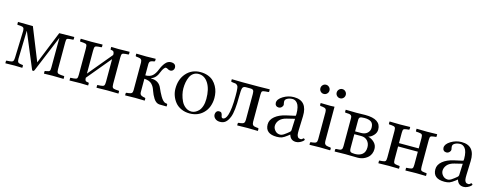

<svg xmlns="http://www.w3.org/2000/svg" viewBox="-24 -1266 4920 1923"><g transform="rotate(15 2436.5 -305.0)"><path d="M43 -431.2 196.8 -429.2 333 -89.8 470.2 -429.2 624 -431.2 626 -429.2V-407.2Q626 -402.3 620.1 -401.9L591.8 -399.9Q564.5 -397.9 558.1 -391.4Q551.8 -384.8 551.8 -356.9V-76.2Q551.8 -49.8 559.6 -40.3Q567.4 -30.8 595.2 -28.8L625 -26.9Q630.9 -26.4 630.9 -21V0L629.9 2Q543 0 513.2 0L428.2 2L426.8 0V-21Q426.8 -25.9 432.1 -26.9L444.8 -28.8Q470.7 -32.7 476.8 -40.8Q482.9 -48.8 482.9 -76.2L483.9 -381.8H482.9L327.1 -5.9Q322.8 3.9 313 3.9Q306.2 3.9 301.8 -5.9L151.9 -365.2H149.9L142.1 -75.2Q142.1 -50.3 149.9 -41Q157.7 -31.2 180.2 -28.8L196.8 -26.9Q203.1 -25.9 203.1 -21V0L201.2 2Q151.9 0 122.1 0L27.8 2L26.9 0V-22Q26.9 -25.9 33.2 -26.9L63 -28.8Q88.9 -30.8 96.9 -39.6Q105 -48.3 106 -75.2L115.2 -356.9Q115.2 -381.8 106.4 -390.1Q97.7 -398.4 76.2 -399.9L46.9 -401.9Q42 -402.3 42 -407.2V-429.2Z M803.7 -429.2 917.5 -431.2 919.4 -429.2V-408.2Q919.4 -402.3 913.6 -401.9L883.8 -399.9Q856 -397.9 849.4 -388.9Q842.8 -379.9 842.8 -348.1V-109.9L1048.8 -357.9Q1048.8 -369.1 1048.1 -375Q1047.4 -380.9 1044.2 -387.5Q1041 -394 1033.4 -397.5Q1025.9 -400.9 1013.7 -401.9Q1008.8 -402.8 1008.8 -407.2V-429.2L1010.7 -431.2Q1055.7 -429.2 1083.5 -429.2L1198.7 -431.2L1199.7 -429.2V-408.2Q1199.7 -402.3 1193.8 -401.9L1163.6 -399.9Q1136.2 -397.9 1129.9 -389.2Q1123.5 -380.4 1123.5 -348.1V-79.1Q1123.5 -50.3 1130.9 -40.5Q1138.2 -30.8 1163.6 -28.8L1193.8 -26.9Q1199.7 -26.4 1199.7 -21V0L1198.7 2Q1118.7 0 1083.5 0Q1053.7 0 973.6 2L971.7 0V-22Q971.7 -26.9 976.6 -26.9L1007.8 -28.8Q1034.7 -30.8 1041.7 -40.8Q1048.8 -50.8 1048.8 -79.1V-314.9L842.8 -66.9V-64.9Q842.8 -44.9 849.4 -36.9Q856 -28.8 879.9 -26.9Q885.7 -26.4 885.7 -21V0L884.8 2Q804.7 0 803.7 0Q772.9 0 692.9 2L691.9 0V-22Q691.9 -26.9 696.8 -26.9L727.5 -28.8Q754.4 -30.8 761 -39.8Q767.6 -48.8 767.6 -77.1V-347.2Q767.6 -379.9 761.2 -388.9Q754.9 -397.9 727.5 -399.9L697.8 -401.9Q691.9 -402.3 691.9 -407.2V-429.2L694.8 -431.2Q760.7 -429.2 803.7 -429.2Z M1268.6 0V-19Q1268.6 -25.4 1276.4 -26.9L1295.4 -28.8Q1320.8 -31.7 1329.1 -40.5Q1337.4 -49.3 1337.4 -70.8V-356Q1337.4 -377.4 1328.1 -387.7Q1318.8 -397.9 1295.4 -399.9L1276.4 -401.9Q1268.6 -403.3 1268.6 -410.2V-429.2L1270.5 -431.2Q1338.4 -429.2 1373.5 -429.2L1468.3 -431.2L1470.2 -429.2V-412.1Q1470.2 -408.2 1467.8 -405Q1465.3 -401.9 1462.4 -401.9Q1436.5 -399.4 1424.3 -391.1Q1412.1 -382.8 1412.1 -357.9V-244.1Q1459 -244.1 1485.4 -267.6Q1511.2 -290.5 1529.3 -336.9Q1545.9 -379.4 1570.3 -408.7Q1594.7 -438 1627.4 -438Q1679.2 -438 1679.2 -393.1Q1679.2 -377.9 1668 -366.5Q1656.7 -355 1641.1 -355Q1625.5 -355 1613.3 -363.8Q1602.5 -371.1 1591.3 -371.1Q1583.5 -371.1 1571.5 -355.5Q1559.6 -339.8 1551.3 -317.9Q1526.4 -248 1476.6 -232.9V-229Q1558.6 -229 1587.4 -158.2Q1595.2 -139.6 1604 -121.8Q1612.8 -104 1625.7 -81.3Q1638.7 -58.6 1653.1 -44.2Q1667.5 -29.8 1680.2 -27.8L1688.5 -26.9Q1699.2 -26.9 1699.2 -18.1V0L1696.3 2L1624.5 1Q1606.9 0.5 1591.1 -10.5Q1575.2 -21.5 1563.2 -40.3Q1551.3 -59.1 1543.2 -76.2Q1535.2 -93.3 1528.3 -112.8Q1520 -136.7 1512.7 -150.4Q1504.4 -165.5 1491.5 -179.2Q1478.5 -192.9 1459 -200Q1439.5 -207 1412.1 -209V-68.8Q1412.1 -57.1 1416.7 -48.8Q1421.4 -40.5 1430.4 -36.4Q1439.5 -32.2 1446.5 -30.3Q1453.6 -28.3 1464.4 -26.9Q1472.2 -24.9 1472.2 -19V0L1470.2 2Q1412.6 0 1373.5 0L1270.5 2Z M1737.8 -194.8Q1737.8 -290.5 1790.5 -352.1Q1847.7 -418.9 1939.9 -418.9Q1981.9 -418.9 2016.6 -406Q2051.3 -393.1 2073.5 -371.8Q2095.7 -350.6 2111.1 -322.3Q2126.5 -293.9 2133.1 -264.4Q2139.6 -234.9 2139.6 -204.1Q2139.6 -158.2 2124.5 -116.2Q2108.9 -74.2 2077.6 -43.9Q2022.5 9.8 1938 9.8Q1889.6 9.8 1850.3 -8.3Q1811 -26.4 1787.1 -56.2Q1763.2 -85.9 1750.5 -121.6Q1737.8 -157.2 1737.8 -194.8ZM1925.8 -396Q1895 -396 1872.3 -380.1Q1849.6 -364.3 1837.4 -337.2Q1825.2 -310.1 1819.6 -280.3Q1814 -250.5 1814 -216.8Q1814 -187 1821.8 -153.6Q1829.6 -120.1 1845.2 -87.9Q1860.8 -55.7 1888.7 -34.4Q1916.5 -13.2 1951.7 -13.2Q1969.7 -13.2 1988.3 -21.7Q2006.8 -30.3 2024.4 -48.1Q2042 -65.9 2053 -98.6Q2064 -131.3 2064 -173.8Q2064 -275.9 2025.9 -335.9Q1987.8 -396 1925.8 -396Z M2183.6 -45.9Q2183.6 -63.5 2193.6 -75.7Q2203.6 -87.9 2220.7 -87.9Q2238.8 -87.9 2245.8 -77.9Q2252.9 -67.9 2255.9 -49.8Q2258.8 -28.8 2273.9 -28.8Q2301.3 -28.8 2317.9 -78.1Q2338.9 -141.1 2338.9 -278.8Q2338.9 -308.6 2338.4 -324.5Q2337.9 -340.3 2335.9 -356.2Q2334 -372.1 2330.6 -378.7Q2327.1 -385.3 2320.1 -391.4Q2313 -397.5 2303.7 -399.4Q2296.4 -400.9 2279.8 -401.9Q2266.6 -402.8 2262.7 -404.8Q2258.8 -406.7 2258.8 -413.1V-429.2L2261.7 -431.2Q2324.7 -429.2 2364.7 -429.2H2538.6L2649.9 -431.2L2652.8 -429.2V-409.2Q2652.8 -401.9 2644.5 -401.9L2616.7 -399.9Q2588.9 -397.9 2582.3 -390.1Q2575.7 -382.3 2575.7 -353V-74.2Q2575.7 -52.2 2585.2 -41.5Q2594.7 -30.8 2618.7 -28.8L2637.7 -26.9Q2645.5 -26.9 2645.5 -19V0L2643.6 2Q2575.7 0 2536.6 0L2432.6 2L2430.7 0V-19Q2430.7 -25.4 2438.5 -26.9L2457.5 -28.8Q2482.9 -31.7 2491.7 -41.7Q2500.5 -51.8 2500.5 -74.2V-341.8Q2500.5 -369.6 2493.2 -379.9Q2485.8 -390.1 2460.4 -390.1H2415.5Q2388.2 -390.1 2381.3 -369.6Q2374.5 -349.1 2374.5 -286.1Q2374.5 -127.9 2350.6 -67.9Q2334 -26.4 2311.5 -7.1Q2289.1 12.2 2253.9 12.2Q2222.2 12.2 2202.9 -4.9Q2183.6 -22 2183.6 -45.9Z M2973.6 -211.9 2891.6 -191.9Q2842.3 -179.7 2819.1 -151.9Q2795.9 -124 2795.9 -91.8Q2795.9 -66.4 2816.2 -43.2Q2836.4 -20 2869.6 -20Q2875 -20 2881.1 -21.5Q2887.2 -22.9 2894.3 -26.6Q2901.4 -30.3 2906.7 -33.4Q2912.1 -36.6 2919.9 -43L2932.1 -51.8Q2936 -54.7 2944.3 -61.5L2955.6 -70.8Q2968.3 -80.1 2968.8 -95.2ZM2968.8 -45.9H2966.8L2947.8 -30.8Q2916 -6.3 2895.3 1.7Q2874.5 9.8 2841.8 9.8Q2722.7 9.8 2722.7 -87.9Q2722.7 -135.3 2765.6 -170.9Q2808.1 -206.1 2879.9 -222.2L2969.7 -242.2Q2974.6 -243.7 2974.6 -263.2Q2974.6 -301.8 2967.8 -329.3Q2960.9 -356.9 2949.2 -370.8Q2937.5 -384.8 2925.3 -390.9Q2913.1 -397 2899.9 -397Q2870.1 -397 2846.4 -385Q2822.8 -373 2822.8 -352.1Q2822.8 -338.9 2824.7 -333Q2827.6 -327.1 2827.6 -315.9Q2827.6 -304.7 2815.2 -291.7Q2802.7 -278.8 2783.7 -278.8Q2767.1 -278.8 2756.3 -289.8Q2745.6 -300.8 2745.6 -317.9Q2745.6 -355.5 2797.1 -387.2Q2848.6 -418.9 2907.7 -418.9Q3048.8 -418.9 3043.5 -256.8L3038.6 -115.2Q3037.6 -85 3039.8 -67.9Q3042 -50.8 3051.3 -40.3Q3060.5 -29.8 3078.6 -29.8Q3087.4 -29.8 3093.3 -33.9Q3099.1 -38.1 3102.3 -42Q3105.5 -45.9 3107.4 -45.9Q3110.8 -45.9 3116.2 -42Q3121.6 -38.1 3121.6 -33.2Q3121.6 -29.8 3111.6 -20Q3101.6 -10.3 3081.5 -0.2Q3061.5 9.8 3040.5 9.8Q2984.9 9.8 2968.8 -45.9Z M3324.2 -429.2V-74.2Q3324.2 -52.7 3334.2 -42Q3344.2 -31.2 3367.2 -28.8L3386.2 -26.9Q3395.5 -25.9 3395.5 -19V0L3393.1 2Q3324.2 0 3285.2 0L3182.1 2L3180.2 0V-19Q3180.2 -25.9 3188.5 -26.9L3207.5 -28.8Q3233.9 -31.7 3242.2 -41.5Q3250.5 -51.3 3250.5 -74.2V-356Q3250.5 -377.9 3241.7 -387.5Q3232.9 -397 3207.5 -399.9L3188.5 -401.9Q3180.2 -402.8 3180.2 -410.2V-429.2L3182.1 -431.2Q3250 -429.2 3285.2 -429.2L3322.3 -431.2ZM3152.8 -540.8Q3139.2 -554.7 3139.2 -574.2Q3139.2 -593.8 3152.8 -607.9Q3166.5 -622.1 3186 -622.1Q3205.6 -622.1 3219.5 -607.9Q3233.4 -593.8 3233.4 -574.2Q3233.4 -554.7 3219.5 -540.8Q3205.6 -526.9 3186 -526.9Q3166.5 -526.9 3152.8 -540.8ZM3322 -540.8Q3308.1 -554.7 3308.1 -574.2Q3308.1 -593.8 3322 -607.9Q3335.9 -622.1 3355.5 -622.1Q3375 -622.1 3388.7 -607.9Q3402.3 -593.8 3402.3 -574.2Q3402.3 -554.7 3388.7 -540.8Q3375 -526.9 3355.5 -526.9Q3335.9 -526.9 3322 -540.8Z M3586.9 -246.1H3648.9Q3690.4 -246.1 3713.9 -268.6Q3737.3 -291 3737.3 -323.2Q3737.3 -366.7 3713.1 -383.3Q3689 -399.9 3644 -399.9Q3609.9 -399.9 3598.4 -392.8Q3586.9 -385.7 3586.9 -363.8ZM3586.9 -216.8V-71.8Q3586.9 -43.9 3597.4 -35.4Q3607.9 -26.9 3644 -26.9Q3691.4 -26.9 3719.7 -50.8Q3748 -74.7 3748 -123Q3748 -163.1 3723.9 -189.9Q3699.7 -216.8 3658.2 -216.8ZM3443.4 2 3440.9 0V-18.1Q3440.9 -26.4 3450.2 -26.9L3481.9 -28.8Q3497.6 -29.8 3505.4 -39.1Q3513.2 -48.3 3513.2 -73.2V-366.2Q3513.2 -397.9 3480 -399.9L3446.3 -401.9Q3444.3 -401.9 3442.1 -403.8Q3439.9 -405.8 3439.9 -407.2V-429.2L3441.9 -431.2Q3508.3 -429.2 3551.3 -429.2Q3569.3 -429.2 3596.7 -430.2Q3624 -431.2 3643.1 -431.2Q3806.2 -431.2 3806.2 -323.2Q3806.2 -288.6 3780 -261.5Q3753.9 -234.4 3730 -231V-229Q3767.6 -217.8 3793.9 -190.9Q3820.3 -164.1 3820.3 -125Q3820.3 -98.6 3811.3 -76.7Q3802.2 -54.7 3787.6 -40.5Q3772.9 -26.4 3754.2 -16.4Q3735.4 -6.3 3716.6 -2.2Q3697.8 2 3679.2 2Q3644 2 3604.7 1Q3565.4 0 3551.3 0Z M4246.6 -77.1V-211.9H4042V-77.1Q4042 -47.9 4049.3 -39.6Q4057.1 -31.2 4083 -28.8L4102.5 -26.9Q4108.9 -25.9 4108.9 -21V0L4106.9 2Q4047.4 0 4002.9 0Q3955.6 0 3896 2L3894.5 0V-22Q3894.5 -26.9 3899.9 -26.9L3925.8 -28.8Q3952.6 -30.8 3959.7 -39.6Q3966.8 -48.3 3966.8 -77.1V-353Q3966.8 -380.9 3959 -389.4Q3951.2 -397.9 3925.8 -399.9L3899.9 -401.9Q3894.5 -401.9 3894.5 -407.2V-429.2L3897 -431.2Q3956.5 -429.2 4002.9 -429.2Q4048.3 -429.2 4107.9 -431.2L4108.9 -429.2V-408.2Q4108.9 -402.8 4102.5 -401.9L4083 -399.9Q4056.2 -397 4049.1 -389.6Q4042 -382.3 4042 -353V-246.1H4246.6V-353Q4246.6 -380.9 4238.8 -389.4Q4231 -397.9 4205.6 -399.9L4179.7 -401.9Q4174.8 -401.9 4174.8 -407.2V-429.2L4176.8 -431.2Q4236.3 -429.2 4283.7 -429.2Q4328.1 -429.2 4387.7 -431.2L4388.7 -429.2V-408.2Q4388.7 -402.3 4382.8 -401.9L4362.8 -399.9Q4335.9 -397 4328.9 -389.6Q4321.8 -382.3 4321.8 -353V-77.1Q4321.8 -47.9 4329.3 -39.6Q4336.9 -31.2 4362.8 -28.8L4382.8 -26.9Q4388.7 -26.4 4388.7 -21V0L4386.7 2Q4327.1 0 4283.7 0Q4235.4 0 4175.8 2L4174.8 0V-22Q4174.8 -26.9 4179.7 -26.9L4205.6 -28.8Q4232.4 -30.8 4239.5 -39.6Q4246.6 -48.3 4246.6 -77.1Z M4712.4 -211.9 4630.4 -191.9Q4581.1 -179.7 4557.9 -151.9Q4534.7 -124 4534.7 -91.8Q4534.7 -66.4 4554.9 -43.2Q4575.2 -20 4608.4 -20Q4613.8 -20 4619.9 -21.5Q4626 -22.9 4633.1 -26.6Q4640.1 -30.3 4645.5 -33.4Q4650.9 -36.6 4658.7 -43L4670.9 -51.8Q4674.8 -54.7 4683.1 -61.5L4694.3 -70.8Q4707 -80.1 4707.5 -95.2ZM4707.5 -45.9H4705.6L4686.5 -30.8Q4654.8 -6.3 4634 1.7Q4613.3 9.8 4580.6 9.8Q4461.4 9.8 4461.4 -87.9Q4461.4 -135.3 4504.4 -170.9Q4546.9 -206.1 4618.7 -222.2L4708.5 -242.2Q4713.4 -243.7 4713.4 -263.2Q4713.4 -301.8 4706.5 -329.3Q4699.7 -356.9 4688 -370.8Q4676.3 -384.8 4664.1 -390.9Q4651.9 -397 4638.7 -397Q4608.9 -397 4585.2 -385Q4561.5 -373 4561.5 -352.1Q4561.5 -338.9 4563.5 -333Q4566.4 -327.1 4566.4 -315.9Q4566.4 -304.7 4554 -291.7Q4541.5 -278.8 4522.5 -278.8Q4505.9 -278.8 4495.1 -289.8Q4484.4 -300.8 4484.4 -317.9Q4484.4 -355.5 4535.9 -387.2Q4587.4 -418.9 4646.5 -418.9Q4787.6 -418.9 4782.2 -256.8L4777.3 -115.2Q4776.4 -85 4778.6 -67.9Q4780.8 -50.8 4790 -40.3Q4799.3 -29.8 4817.4 -29.8Q4826.2 -29.8 4832 -33.9Q4837.9 -38.1 4841.1 -42Q4844.2 -45.9 4846.2 -45.9Q4849.6 -45.9 4855 -42Q4860.4 -38.1 4860.4 -33.2Q4860.4 -29.8 4850.3 -20Q4840.3 -10.3 4820.3 -0.2Q4800.3 9.8 4779.3 9.8Q4723.6 9.8 4707.5 -45.9Z"/></g></svg>

Font: Linux Libertine Display G
Style: Regular
Weight: 400
Designer: Philipp H. Poll
Foundry: Philipp H. Poll
Version: Version 5.0.9